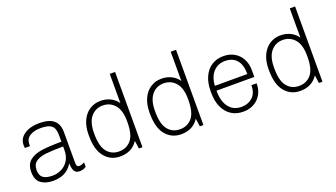

<svg xmlns="http://www.w3.org/2000/svg" viewBox="-63 -1218 3017 1726"><g transform="rotate(-20 1445.0 -355.0)"><path d="M457 -370V-69Q457 -36 484 -36Q507 -36 534 -52V-9Q506 10 470 10Q434 10 420 -16.5Q406 -43 406 -89Q375 -38 328.5 -14Q282 10 219 10Q148 10 103 -22.5Q58 -55 58 -133Q58 -204 100.5 -239.5Q143 -275 215.5 -285.5Q288 -296 406 -296V-360Q406 -424 375.5 -449.5Q345 -475 273 -475Q207 -475 167 -449.5Q127 -424 127 -371V-355H78Q76 -371 76 -381Q76 -446 131.5 -483.5Q187 -521 273 -521H277Q367 -521 412 -483.5Q457 -446 457 -370ZM109 -132Q109 -82 137.5 -59Q166 -36 229 -36Q274 -36 314.5 -56Q355 -76 380.5 -116.5Q406 -157 406 -216V-250Q300 -250 239.5 -243Q179 -236 144 -210.5Q109 -185 109 -132Z M1023 -440V-720H1074V0H1040L1029 -77Q973 10 860 10Q770 10 713.5 -57.5Q657 -125 657 -260V-271Q657 -350 684 -406.5Q711 -463 757 -492Q803 -521 860 -521Q913 -521 955.5 -499.5Q998 -478 1023 -440ZM708 -269V-258Q708 -141 751 -88.5Q794 -36 865 -36Q937 -36 980.5 -87.5Q1024 -139 1024 -257V-269Q1024 -372 979.5 -423.5Q935 -475 865 -475Q796 -475 752 -423Q708 -371 708 -269Z M1606 -440V-720H1657V0H1623L1612 -77Q1556 10 1443 10Q1353 10 1296.5 -57.5Q1240 -125 1240 -260V-271Q1240 -350 1267 -406.5Q1294 -463 1340 -492Q1386 -521 1443 -521Q1496 -521 1538.5 -499.5Q1581 -478 1606 -440ZM1291 -269V-258Q1291 -141 1334 -88.5Q1377 -36 1448 -36Q1520 -36 1563.5 -87.5Q1607 -139 1607 -257V-269Q1607 -372 1562.5 -423.5Q1518 -475 1448 -475Q1379 -475 1335 -423Q1291 -371 1291 -269Z M2235 -314V-250H1873Q1873 -147 1916.5 -91.5Q1960 -36 2036 -36Q2100 -36 2142.5 -75Q2185 -114 2185 -189H2235Q2235 -128 2209 -83Q2183 -38 2138.5 -14Q2094 10 2040 10H2035Q1972 10 1924 -20.5Q1876 -51 1849 -109Q1822 -167 1822 -248V-263Q1822 -344 1849 -402Q1876 -460 1924 -490.5Q1972 -521 2034 -521H2038Q2093 -521 2137.5 -496.5Q2182 -472 2208.5 -425Q2235 -378 2235 -314ZM1874 -296H2185Q2185 -385 2146 -430Q2107 -475 2035 -475Q1968 -475 1924 -429Q1880 -383 1874 -296Z M2745 -440V-720H2796V0H2762L2751 -77Q2695 10 2582 10Q2492 10 2435.5 -57.5Q2379 -125 2379 -260V-271Q2379 -350 2406 -406.5Q2433 -463 2479 -492Q2525 -521 2582 -521Q2635 -521 2677.5 -499.5Q2720 -478 2745 -440ZM2430 -269V-258Q2430 -141 2473 -88.5Q2516 -36 2587 -36Q2659 -36 2702.5 -87.5Q2746 -139 2746 -257V-269Q2746 -372 2701.5 -423.5Q2657 -475 2587 -475Q2518 -475 2474 -423Q2430 -371 2430 -269Z"/></g></svg>

Font: Chivo Thin
Style: Regular
Weight: 100
Designer: Hector Gatti
Foundry: Omnibus-Type
Version: Version 1.007